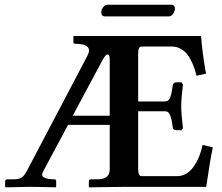

<svg xmlns="http://www.w3.org/2000/svg" viewBox="-20 -800 950 821"><path d="M702.1 -730H428.2Q413.1 -730 413.1 -748Q413.1 -757.8 420.9 -768.8Q428.7 -779.8 438 -779.8H713.9Q720.7 -779.8 724.4 -774.7Q728 -769.5 728 -763.2Q728 -752.4 720.2 -741.2Q712.4 -730 702.1 -730ZM291 -305.2H449.2V-544.9Q449.2 -558.1 445.6 -564Q441.9 -569.8 435.1 -565.4Q428.2 -561 419.9 -545.9ZM516.1 -1 361.8 1 359.9 -1V-22.9Q359.9 -33.2 368.2 -33.2H395Q424.3 -33.2 436.8 -44.2Q449.2 -55.2 449.2 -77.1V-266.1H271L165 -67.9Q153.8 -48.3 168.7 -40.8Q183.6 -33.2 213.9 -33.2Q216.3 -33.2 218.3 -31Q220.2 -28.8 220.2 -26.9V-1L217.8 1Q143.1 -1 104 -1L3.9 1L2 -1V-24.9Q2 -33.2 12.2 -33.2H35.2Q58.6 -33.2 70.3 -39.3Q82 -45.4 95.2 -69.8L354 -562Q367.7 -588.4 353 -600.6Q338.4 -612.8 301.8 -612.8Q293.9 -612.8 293.9 -620.1V-645L295.9 -646H517.1H839.8Q844.2 -580.1 860.8 -484.9L820.8 -476.1Q815.4 -495.1 810.8 -509Q806.2 -522.9 796.9 -541.5Q787.6 -560.1 777.1 -572Q766.6 -584 750.2 -592.5Q733.9 -601.1 714.8 -601.1H585Q570.8 -601.1 570.8 -571.8V-366.2H685.1Q701.2 -366.2 707.5 -382.6Q713.9 -398.9 719.2 -437Q719.2 -440.4 723.6 -444.3Q728 -448.2 734.9 -448.2H755.9L762.2 -438Q754.9 -377.4 754.9 -345.2Q754.9 -315.9 762.2 -252L755.9 -243.2H734.9Q728 -243.2 723.6 -246.3Q719.2 -249.5 719.2 -252.9Q716.3 -272.5 714.6 -282Q712.9 -291.5 709 -303.2Q705.1 -314.9 699.5 -319.6Q693.8 -324.2 685.1 -324.2H570.8V-76.2Q570.8 -46.9 585 -46.9H737.8Q777.3 -46.9 805.4 -84Q833.5 -121.1 846.2 -180.2L890.1 -169.9Q877.4 -110.4 861.8 -1Z"/></svg>

Font: Linux Libertine G
Style: Semibold
Weight: 600
Designer: Philipp H. Poll
Foundry: Philipp H. Poll
Version: Version 5.1.1